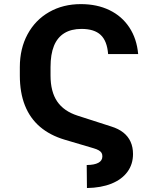

<svg xmlns="http://www.w3.org/2000/svg" viewBox="-20 -737 776 943"><path d="M482.8 30.9Q482.8 20.7 478.8 13.9Q474.8 7.1 465 1.3Q455.1 -4.5 438.2 -9.3L297.7 -50.9Q225.2 -72.5 176.2 -114.5Q127.2 -156.5 102.3 -219.4Q77.4 -282.3 77.4 -366.4V-407.1Q77.4 -498.3 115.3 -568.5Q153.2 -638.8 221.4 -677.8Q289.5 -716.8 377.3 -716.8Q456.6 -716.8 517.7 -687.2Q578.7 -657.7 615.3 -602.2Q651.9 -546.7 658.6 -471.4H511Q506 -536.1 474.4 -565.5Q442.9 -595 380.5 -595Q329.7 -595 295.8 -574Q261.9 -553.1 245 -511.8Q228.2 -470.4 228.2 -407.7V-366.4Q228.2 -286.8 260.8 -238.8Q293.4 -190.8 360.8 -169.1L526.5 -115.7Q562.2 -104.7 585.8 -85.9Q609.4 -67.2 621.3 -40.8Q633.3 -14.4 633.3 19.3Q633.3 69.9 605.8 107.1Q578.3 144.4 527.6 164.9Q476.8 185.4 407 186.5L405.9 73.5Q443.3 73.2 463 62.6Q482.8 52.1 482.8 30.9Z"/></svg>

Font: Pretendard JP Variable
Style: Regular
Weight: 400
Designer: Base glyphs from Inter by Rasmus Andersson; Hangul glyphs from Noto Sans CJK(Source Han Sans) by Jang Soo-young and Kang
Foundry: Kil Hyung-jin
Version: Version 1.307;Glyphs 3.2 (3192)